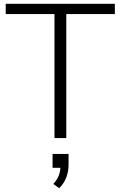

<svg xmlns="http://www.w3.org/2000/svg" viewBox="-20 -725 637 1008"><path d="M266 0V-651H10V-705H583V-651H328V0ZM291 263 260 241Q280 218 288 198Q296 178 297 156H256V83H340V140Q340 175 328 206.5Q316 238 291 263Z"/></svg>

Font: Mulish Light
Style: Regular
Weight: 300
Designer: Vernon Adams
Foundry: Vernon Adams
Version: Version 3.603; ttfautohint (v1.8.3)